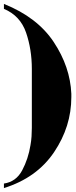

<svg xmlns="http://www.w3.org/2000/svg" viewBox="-20 -729 386 977"><path d="M0 228V205Q62 196 93 137.5Q124 79 135 10Q139 -12 140.5 -34.5Q142 -57 142 -78V-378Q142 -478 112.5 -563.5Q83 -649 0 -684V-709Q170 -641 253.5 -515Q337 -389 343 -252V-235Q343 -85 255 45.5Q167 176 0 228Z"/></svg>

Font: Fette UNZ Fraktur
Style: Regular
Weight: 900
Foundry: UNZ1 Extensions by Catfonts.de
Version: Version 0.000 2012 initial release